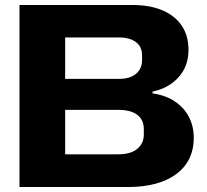

<svg xmlns="http://www.w3.org/2000/svg" viewBox="-20 -749 829 769"><path d="M58 0V-729H510Q581 -729 631 -707.5Q681 -686 708 -646Q735 -606 735 -549Q735 -484 695.5 -440Q656 -396 591 -382V-375Q645 -367 681.5 -342Q718 -317 737 -280Q756 -243 756 -197Q756 -134 724 -90Q692 -46 633 -23Q574 0 492 0ZM241 -131H454Q504 -131 530 -153Q556 -175 556 -210V-232Q556 -259 543 -276Q530 -293 507.5 -301Q485 -309 455 -309H225V-433H456Q487 -433 507.5 -442.5Q528 -452 538.5 -469Q549 -486 549 -508V-527Q549 -551 538 -566.5Q527 -582 506.5 -590.5Q486 -599 457 -599H241Z"/></svg>

Font: Hubot Sans SemiExpanded
Style: Bold
Weight: 700
Width: 6
Designer: Deni Anggara
Foundry: GitHub, Inc., Subsidiary of Microsoft Corporation
Version: Version 2.000